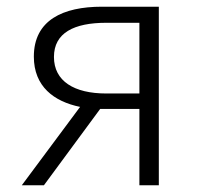

<svg xmlns="http://www.w3.org/2000/svg" viewBox="-20 -553 594 573"><path d="M284 -533C168 -533 81 -493 81 -384C81 -295 141 -250 219 -234L45 0H111L279 -228H396V0H454V-533ZM396 -274H297C201 -274 141 -311 141 -383C141 -455 201 -485 297 -485H396Z"/></svg>

Font: Spoqa Han Sans Neo Light
Style: Regular
Weight: 300
Designer: [Spoqa Han Sans Neo] Dong-huui Kim ___ Younghwa Kang ___ Yujin Lee ___ [Noto Sans] Ryoko NISHIZUKA ____ (kana & ideograp
Foundry: Spoqa (http://www.spoqa-han-sans.com)
Version: Version 1.100;hotconv 1.0.109;makeotfexe 2.5.65596